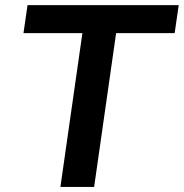

<svg xmlns="http://www.w3.org/2000/svg" viewBox="-20 -739 727 759"><path d="M352.1 0 439 -607.9H670.4L686.5 -718.8H88.9L72.8 -607.9H305.7L218.8 0Z"/></svg>

Font: Winston SemiBold
Style: Italic
Weight: 600
Italic angle: -8.13011°
Designer: Vernon Adams, Kim Jin-seong, David Berlow, Cristiano Sobral
Foundry: The Winston Project Authors
Version: Version 3.004